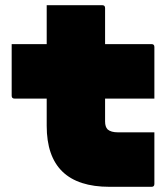

<svg xmlns="http://www.w3.org/2000/svg" viewBox="-20 -720 640 740"><path d="M25 -550H160V-700H374Q385 -700 385 -689V-550H564Q575 -550 575 -539V-340H385V-252Q385 -231 395 -221Q408 -210 434 -210H575V-11Q575 0 564 0H402Q160 0 160 -235V-340H36Q25 -340 25 -351Z"/></svg>

Font: Recursive Mn Lnr St XBk
Style: Regular
Weight: 1000
Monospace: yes
Version: Version 1.079;hotconv 1.0.112;makeotfexe 2.5.65598; ttfautoh